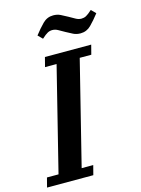

<svg xmlns="http://www.w3.org/2000/svg" viewBox="-163 -983 778 1058"><g transform="rotate(-15 225.5 -454.0)"><path d="M-16 -54H50L197 -644H131L145 -698H409L395 -644H329L182 -54H248L234 0H-30ZM369 -773Q346 -773 328 -782Q310 -791 290 -802Q270 -813 254.5 -822Q239 -831 222 -831Q208 -831 195.5 -824.5Q183 -818 161 -798L136 -823Q163 -858 188 -883Q213 -908 248 -908Q271 -908 289 -899Q307 -890 327 -879Q347 -868 362.5 -859Q378 -850 395 -850Q409 -850 421.5 -856.5Q434 -863 456 -883L481 -858Q454 -823 429 -798Q404 -773 369 -773Z"/></g></svg>

Font: IBM Plex Serif SmBld
Style: Italic
Weight: 600
Italic angle: -14°
Designer: Mike Abbink, Paul van der Laan, Pieter van Rosmalen
Foundry: Bold Monday
Version: Version 3.001